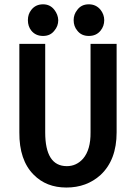

<svg xmlns="http://www.w3.org/2000/svg" viewBox="-20 -840 561 877"><path d="M283.2 16.6Q191.4 16.6 133.8 -42Q67.4 -108.4 68.4 -235.4V-639.6H186.5V-235.4Q186.5 -81.1 285.2 -81.1Q329.1 -81.1 359.4 -115.2Q394.5 -156.2 393.6 -235.4V-639.6H512.7V-235.4Q512.7 -109.4 439.5 -41Q376 16.6 283.2 16.6ZM316.4 -748Q316.4 -774.4 333 -794.9Q351.6 -820.3 385.7 -820.3Q418.9 -820.3 439.5 -794.9Q456.1 -773.4 456.1 -748Q456.1 -720.7 439.5 -700.2Q419.9 -675.8 385.7 -675.8Q351.6 -675.8 333 -700.2Q316.4 -719.7 316.4 -748ZM107.4 -748Q107.4 -775.4 123 -794.9Q142.6 -820.3 176.8 -820.3Q209 -820.3 228.5 -794.9Q245.1 -773.4 246.1 -748Q246.1 -720.7 228.5 -700.2Q210 -675.8 176.8 -675.8Q142.6 -675.8 123 -700.2Q107.4 -719.7 107.4 -748Z"/></svg>

Font: Puritan
Style: Bold
Weight: 700
Version: 2.1